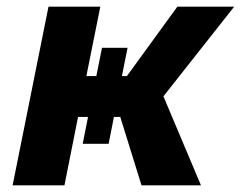

<svg xmlns="http://www.w3.org/2000/svg" viewBox="-20 -558 725 578"><path d="M18 0 126 -538H282L240 -329H270L287 -414H364L347 -329H362L514 -538H685L472 -268L585 0H406L342 -206H323L307 -125H229L245 -206H215L174 0Z"/></svg>

Font: Montserrat
Style: Bold Italic
Weight: 700
Italic angle: -11.3°
Designer: Julieta Ulanovsky
Foundry: Julieta Ulanovsky
Version: Version 9.000; ttfautohint (v1.8.4.7-5d5b)